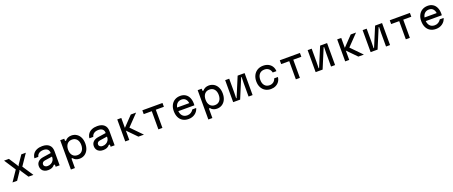

<svg xmlns="http://www.w3.org/2000/svg" viewBox="197 -2669 11607 4922"><g transform="rotate(-20 6000.0 -208.0)"><path d="M283 -285 78 -600H210L360 -370L371 -341H381L392 -370L549 -600H672L465 -295L660 0H526L388 -208L377 -237H367L356 -208L216 0H90Z M1280 -279 1066 -247Q1024 -240 1003.5 -219Q983 -198 983 -163Q983 -131 1011 -109.5Q1039 -88 1082 -88Q1133 -88 1176 -110.5Q1219 -133 1243.5 -172.5Q1268 -212 1268 -259V-380Q1268 -443 1228.5 -478Q1189 -513 1118 -513Q1044 -513 997 -481Q950 -449 936 -390H830Q836 -459 873 -510Q910 -561 974 -588.5Q1038 -616 1122 -616Q1244 -616 1310 -557Q1376 -498 1376 -388V0H1268V-60H1238Q1209 -22 1165 -3Q1121 16 1060 16Q1001 16 957 -6Q913 -28 889.5 -67.5Q866 -107 866 -160Q866 -234 915 -281.5Q964 -329 1055 -342L1280 -376Z M1610 -600H1720V-540H1750Q1771 -574 1816.5 -595Q1862 -616 1916 -616Q1996 -616 2057.5 -576.5Q2119 -537 2152.5 -465.5Q2186 -394 2186 -300Q2186 -206 2152.5 -134.5Q2119 -63 2057.5 -23.5Q1996 16 1916 16Q1862 16 1816.5 -5Q1771 -26 1750 -60H1720V200H1610ZM2076 -300Q2076 -398 2028 -455Q1980 -512 1896 -512Q1812 -512 1764 -455Q1716 -398 1716 -300Q1716 -202 1764 -145Q1812 -88 1896 -88Q1980 -88 2028 -145Q2076 -202 2076 -300Z M2780 -279 2566 -247Q2524 -240 2503.5 -219Q2483 -198 2483 -163Q2483 -131 2511 -109.5Q2539 -88 2582 -88Q2633 -88 2676 -110.5Q2719 -133 2743.5 -172.5Q2768 -212 2768 -259V-380Q2768 -443 2728.5 -478Q2689 -513 2618 -513Q2544 -513 2497 -481Q2450 -449 2436 -390H2330Q2336 -459 2373 -510Q2410 -561 2474 -588.5Q2538 -616 2622 -616Q2744 -616 2810 -557Q2876 -498 2876 -388V0H2768V-60H2738Q2709 -22 2665 -3Q2621 16 2560 16Q2501 16 2457 -6Q2413 -28 2389.5 -67.5Q2366 -107 2366 -160Q2366 -234 2415 -281.5Q2464 -329 2555 -342L2780 -376Z M3240 -292 3535 -600H3680L3387 -296L3676 0H3525ZM3166 -600H3276V0H3166Z M4070 -496H3850V-600H4400V-496H4180V0H4070Z M5085 -362 5048 -305Q5048 -406 5006 -461Q4964 -516 4888 -516Q4804 -516 4756 -459.5Q4708 -403 4708 -305Q4708 -200 4756 -142Q4804 -84 4892 -84Q4947 -84 4990.5 -110Q5034 -136 5064 -184H5168Q5145 -94 5069.5 -39Q4994 16 4892 16Q4802 16 4736 -22.5Q4670 -61 4635 -133.5Q4600 -206 4600 -305Q4600 -398 4636 -468.5Q4672 -539 4737 -577.5Q4802 -616 4888 -616Q4968 -616 5027.5 -579Q5087 -542 5118.5 -472Q5150 -402 5150 -307Q5150 -292 5148 -264H4685V-362Z M5360 -600H5470V-540H5500Q5521 -574 5566.5 -595Q5612 -616 5666 -616Q5746 -616 5807.5 -576.5Q5869 -537 5902.5 -465.5Q5936 -394 5936 -300Q5936 -206 5902.5 -134.5Q5869 -63 5807.5 -23.5Q5746 16 5666 16Q5612 16 5566.5 -5Q5521 -26 5500 -60H5470V200H5360ZM5826 -300Q5826 -398 5778 -455Q5730 -512 5646 -512Q5562 -512 5514 -455Q5466 -398 5466 -300Q5466 -202 5514 -145Q5562 -88 5646 -88Q5730 -88 5778 -145Q5826 -202 5826 -300Z M6110 -600H6220V-240L6216 -68H6228L6450 -600H6640V0H6530V-360L6534 -532H6522L6300 0H6110Z M6848 -297Q6848 -392 6885.5 -464Q6923 -536 6991 -576Q7059 -616 7149 -616Q7229 -616 7290 -585Q7351 -554 7386 -498Q7421 -442 7424 -368H7323Q7309 -435 7262 -473.5Q7215 -512 7145 -512Q7057 -512 7007.5 -454.5Q6958 -397 6958 -297Q6958 -200 7006.5 -144Q7055 -88 7139 -88Q7200 -88 7244.5 -121.5Q7289 -155 7307 -214H7408Q7402 -146 7366 -94Q7330 -42 7270.5 -13Q7211 16 7139 16Q7052 16 6986 -23Q6920 -62 6884 -133Q6848 -204 6848 -297Z M7820 -496H7600V-600H8150V-496H7930V0H7820Z M8360 -600H8470V-240L8466 -68H8478L8700 -600H8890V0H8780V-360L8784 -532H8772L8550 0H8360Z M9240 -292 9535 -600H9680L9387 -296L9676 0H9525ZM9166 -600H9276V0H9166Z M9860 -600H9970V-240L9966 -68H9978L10200 -600H10390V0H10280V-360L10284 -532H10272L10050 0H9860Z M10820 -496H10600V-600H11150V-496H10930V0H10820Z M11835 -362 11798 -305Q11798 -406 11756 -461Q11714 -516 11638 -516Q11554 -516 11506 -459.5Q11458 -403 11458 -305Q11458 -200 11506 -142Q11554 -84 11642 -84Q11697 -84 11740.5 -110Q11784 -136 11814 -184H11918Q11895 -94 11819.5 -39Q11744 16 11642 16Q11552 16 11486 -22.5Q11420 -61 11385 -133.5Q11350 -206 11350 -305Q11350 -398 11386 -468.5Q11422 -539 11487 -577.5Q11552 -616 11638 -616Q11718 -616 11777.5 -579Q11837 -542 11868.5 -472Q11900 -402 11900 -307Q11900 -292 11898 -264H11435V-362Z"/></g></svg>

Font: Martian Mono VF sWd Rg
Style: Regular
Weight: 400
Width: 6
Monospace: yes
Designer: Roman Shamin
Foundry: Evil Martians
Version: Version 1.100